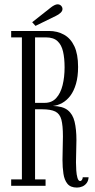

<svg xmlns="http://www.w3.org/2000/svg" viewBox="-20 -840 431 868"><path d="M328 8Q299 8 285 -9Q271 -26 266.8 -54.5Q262.5 -83 262.5 -117Q262.5 -144 263.5 -171.5Q264.5 -199 264.5 -223Q264.5 -272.5 257.5 -299Q250.5 -325.5 230 -335.8Q209.5 -346 169.5 -346H138.5V-29H186V0H30.5V-29H79V-671H30.5V-700H201Q239.5 -700 269.5 -683.2Q299.5 -666.5 316.2 -630.8Q333 -595 333 -537.5Q333 -493.5 323.5 -461Q314 -428.5 298 -407.2Q282 -386 261.2 -374.5Q240.5 -363 219 -361Q263.5 -360 286.2 -342Q309 -324 317.2 -289.8Q325.5 -255.5 325.5 -206.5Q325.5 -182 324.5 -156.2Q323.5 -130.5 323.5 -106.5Q323.5 -89.5 324.8 -69.8Q326 -50 330.2 -35.8Q334.5 -21.5 342.5 -21.5Q347 -21.5 350.5 -26.8Q354 -32 354 -38.5H380.5Q379.5 -23 372 -12.8Q364.5 -2.5 352.8 2.8Q341 8 328 8ZM138.5 -375H182Q214.5 -375 234.2 -396.8Q254 -418.5 263 -455Q272 -491.5 272 -535.5Q272 -576.5 265 -607Q258 -637.5 239.8 -654.2Q221.5 -671 187.5 -671H138.5ZM140.5 -723 125.5 -739.5 211 -807Q218 -812.5 226 -816.5Q234 -820.5 240.5 -820.5Q247 -820.5 252 -817.5Q257 -814.5 260 -809Q262.5 -804.5 262.5 -799.5Q262.5 -790 253.5 -781.8Q244.5 -773.5 232.5 -768Z"/></svg>

Font: Imbue 24pt Light
Style: Regular
Weight: 300
Designer: Tyler Finck
Foundry: Etcetera Type Company
Version: Version 1.102